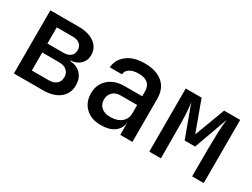

<svg xmlns="http://www.w3.org/2000/svg" viewBox="-49 -999 1898 1448"><g transform="rotate(30 900.0 -275.0)"><path d="M84 0V-550H331Q418 -550 469 -512.5Q520 -475 520 -411Q520 -363 488 -332Q456 -301 404 -298V-294Q465 -290 499.5 -253Q534 -216 534 -156Q534 -84 481 -42Q428 0 338 0ZM190 -322H329Q369 -322 391 -340.5Q413 -359 413 -393Q413 -426 391 -444.5Q369 -463 329 -463H190ZM190 -87H335Q379 -87 403.5 -107.5Q428 -128 428 -166Q428 -202 403.5 -223Q379 -244 335 -244H190Z M845 10Q761 10 711.5 -37.5Q662 -85 662 -162Q662 -240 715 -287.5Q768 -335 856 -335H1008V-375Q1008 -470 901 -470Q853 -470 824 -452Q795 -434 793 -402H687Q692 -471 749 -515.5Q806 -560 902 -560Q1004 -560 1060 -511.5Q1116 -463 1116 -376V0H1010V-103H1009Q1002 -50 959 -20Q916 10 845 10ZM876 -79Q937 -79 972.5 -108.5Q1008 -138 1008 -188V-259H864Q821 -259 795.5 -234Q770 -209 770 -170Q770 -128 798 -103.5Q826 -79 876 -79Z M1263 0V-550H1401L1498 -286L1597 -550H1737V0H1636V-90Q1636 -169 1636.5 -245.5Q1637 -322 1639.5 -387.5Q1642 -453 1649 -499L1543 -206H1452L1350 -483Q1361 -421 1362.5 -318.5Q1364 -216 1364 -90V0Z"/></g></svg>

Font: JetBrains Mono NL SemiBold
Style: Regular
Weight: 600
Designer: Philipp Nurullin, Konstantin Bulenkov
Foundry: JetBrains
Version: Version 2.304; ttfautohint (v1.8.4.7-5d5b)